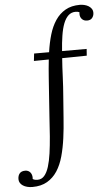

<svg xmlns="http://www.w3.org/2000/svg" viewBox="-187 -802 649 1116"><g transform="rotate(-5 138.0 -244.5)"><path d="M336.9 -461.9 193.4 -460Q189.5 -408.2 187.3 -351.6Q185.1 -294.9 180.2 -235.8Q175.3 -175.3 171.1 -114Q167 -52.7 159.4 3.4Q151.9 59.6 138.4 108.4Q125 157.2 101.6 193.4Q78.1 229.5 42.7 250.2Q7.3 271 -43.9 271Q-60.1 271 -74.2 267.3Q-88.4 263.7 -98.9 256.8Q-109.4 250 -115.2 240.5Q-121.1 231 -121.1 218.8Q-121.1 198.2 -110.6 185.5Q-100.1 172.9 -78.1 172.9Q-59.6 172.9 -48.8 185.5Q-38.1 198.2 -38.1 216.8Q-38.1 222.2 -38.6 224.6Q-32.2 229.5 -23.9 230.7Q-15.6 231.9 -10.3 231.9Q13.2 231.9 29.1 213.6Q44.9 195.3 55.2 162.6Q65.4 129.9 71.8 85Q78.1 40 82.3 -12.9Q86.4 -65.9 89.8 -124.8Q93.3 -183.6 98.1 -244.6Q102.1 -298.8 105.7 -353Q109.4 -407.2 115.2 -459L28.3 -458L33.2 -501H120.6Q128.4 -555.7 142.3 -602.8Q156.2 -649.9 179.7 -684.8Q203.1 -719.7 238 -739.7Q272.9 -759.8 322.8 -759.8Q334.5 -759.8 347.7 -756.8Q360.8 -753.9 371.8 -747.6Q382.8 -741.2 389.9 -731.2Q397 -721.2 397 -707Q397 -690.4 387.2 -677.7Q377.4 -665 356.9 -665Q338.4 -665 327.1 -676.8Q315.9 -688.5 315.9 -707Q315.9 -709.5 316.2 -711.9Q316.4 -714.4 316.9 -716.8Q308.6 -721.7 294.9 -721.7Q269.5 -721.7 252.2 -705.6Q234.9 -689.5 223.6 -660.2Q212.4 -630.9 206.1 -590.3Q199.7 -549.8 196.3 -501H339.8Z"/></g></svg>

Font: Lora
Style: Regular
Weight: 400
Designer: Olga Karpushina, Alexei Vanyashin
Foundry: Cyreal (www.cyreal.org, a@cyreal.org)
Version: Version 1.014